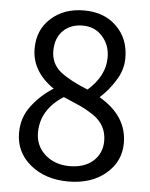

<svg xmlns="http://www.w3.org/2000/svg" viewBox="-54 -788 662 846"><g transform="rotate(5 277.5 -365.5)"><path d="M279 13Q178 13 111 -42Q45 -97 45 -182Q45 -250 84 -301Q123 -353 180 -389Q81 -457 81 -558Q81 -641 138 -692Q195 -744 284 -744Q374 -744 428 -690Q483 -637 483 -551Q483 -498 453 -451Q424 -404 385 -369Q509 -297 509 -177Q509 -95 445 -41Q381 13 279 13ZM329 -398Q405 -465 405 -546Q405 -602 371 -639Q338 -677 284 -677Q230 -677 197 -644Q164 -611 164 -555Q164 -499 206 -464Q249 -430 329 -398ZM171 -93Q215 -55 279 -55Q344 -55 383 -89Q422 -124 422 -179Q422 -249 362 -290Q330 -311 304 -323L228 -356Q128 -292 128 -190Q128 -132 171 -93Z"/></g></svg>

Font: Swei Toothpaste CJK TC
Style: Regular
Weight: 400
Version: Version 1.0